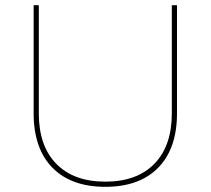

<svg xmlns="http://www.w3.org/2000/svg" viewBox="-20 -719 814 742"><path d="M387 -17Q509 -17 576.5 -86Q644 -155 644 -281V-699H664V-281Q664 -145 591.5 -71Q519 3 387 3Q255 3 182.5 -71Q110 -145 110 -281V-699H130V-281Q130 -155 197.5 -86Q265 -17 387 -17Z"/></svg>

Font: Gontserrat Thin
Style: Regular
Weight: 250
Designer: Julieta Ulanovsky
Foundry: Julieta Ulanovsky
Version: Version 6.001